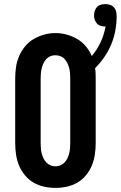

<svg xmlns="http://www.w3.org/2000/svg" viewBox="-20 -907 588 935"><path d="M250 8Q222 8 194.5 2Q167 -4 143 -18Q119 -32 101 -54Q83 -76 72.5 -101.5Q62 -127 58 -155Q54 -183 54 -210V-525Q54 -553 58 -580.5Q62 -608 73 -633.5Q84 -659 102 -681Q120 -703 144 -717Q168 -731 195 -738.5Q222 -746 250 -746Q278 -746 305 -738.5Q332 -731 356 -717Q380 -703 398 -681.5Q416 -660 427 -634Q453 -665 470 -701.5Q487 -738 494 -778Q493 -778 493 -778Q493 -778 492 -778Q481 -778 470.5 -781Q460 -784 452.5 -792Q445 -800 441.5 -810.5Q438 -821 438 -832Q438 -843 441.5 -854Q445 -865 452.5 -873Q460 -881 471 -884Q482 -887 493 -887Q505 -887 516 -883.5Q527 -880 535 -871Q543 -862 545.5 -850.5Q548 -839 548 -827Q548 -792 541.5 -757.5Q535 -723 521.5 -690.5Q508 -658 488 -629Q468 -600 443 -575Q445 -563 445.5 -550Q446 -537 446 -525V-210Q446 -183 442 -155Q438 -127 427.5 -101.5Q417 -76 399 -54Q381 -32 357 -18Q333 -4 305.5 2Q278 8 250 8ZM250 -97Q263 -97 274.5 -102Q286 -107 294.5 -116Q303 -125 308.5 -136.5Q314 -148 317 -160.5Q320 -173 321 -185.5Q322 -198 322 -210V-525Q322 -537 321 -550Q320 -563 317 -575Q314 -587 308.5 -598.5Q303 -610 294.5 -619.5Q286 -629 274 -633.5Q262 -638 249 -638Q236 -638 224.5 -633Q213 -628 204.5 -618.5Q196 -609 191 -597.5Q186 -586 183 -574Q180 -562 179 -549.5Q178 -537 178 -525V-210Q178 -198 179 -185.5Q180 -173 183 -160.5Q186 -148 191.5 -136.5Q197 -125 205.5 -116Q214 -107 225.5 -102Q237 -97 250 -97Z"/></svg>

Font: Iosevka Slab Extrabold
Style: Regular
Weight: 800
Monospace: yes
Designer: Belleve Invis
Foundry: Belleve Invis
Version: Version 11.1.1; ttfautohint (v1.8.3)